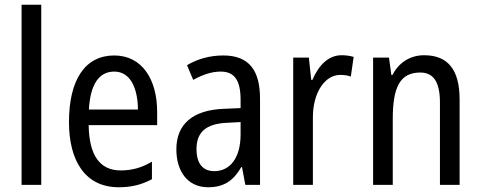

<svg xmlns="http://www.w3.org/2000/svg" viewBox="-20 -780 2028 810"><path d="M154 0V-760H71V0Z M462 -546C340 -546 271 -445 271 -265C271 -102 339 10 481 10C535 10 578 -1 621 -24V-98C577 -72 536 -61 489 -61C401 -61 356 -125 354 -252H643V-308C643 -444 580 -546 462 -546ZM462 -478C531 -478 561 -407 562 -318H355C361 -425 398 -478 462 -478Z M922 -546C865 -546 812 -531 769 -505L795 -443C835 -465 873 -478 911 -478C968 -478 995 -443 995 -359V-324L925 -321C793 -316 724 -256 724 -150C724 -58 771 10 858 10C925 10 965 -18 998 -75H1001L1015 0H1077V-363C1077 -483 1031 -546 922 -546ZM938 -262 995 -265V-213C995 -113 950 -58 884 -58C838 -58 809 -87 809 -151C809 -220 846 -258 938 -262Z M1421 -547C1365 -547 1324 -504 1298 -443H1293L1283 -537H1217V0H1300V-282C1299 -388 1350 -464 1415 -464C1431 -464 1447 -462 1460 -457L1472 -540C1455 -545 1437 -547 1421 -547Z M1769 -547C1713 -547 1663 -518 1636 -464H1631L1621 -537H1554V0H1637V-279C1637 -413 1668 -474 1753 -474C1811 -474 1836 -431 1836 -347V0H1919V-360C1919 -488 1868 -547 1769 -547Z"/></svg>

Font: Noto Sans Gurmukhi UI Condensed
Style: Regular
Weight: 400
Width: 3
Designer: Jelle Bosma - Monotype Design Team
Foundry: Monotype Imaging Inc.
Version: Version 2.004